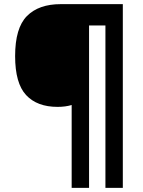

<svg xmlns="http://www.w3.org/2000/svg" viewBox="-20 -780 691 927"><path d="M489 127V-657H410V127H326V-273Q296 -264 258 -264Q159 -264 106 -321Q53 -378 53 -509Q53 -645 110 -702.5Q167 -760 273 -760H573V127Z"/></svg>

Font: Noto Sans UI ExtraBold
Style: Regular
Weight: 800
Designer: Monotype Design Team
Foundry: Monotype Imaging Inc.
Version: Version 1.001